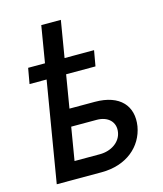

<svg xmlns="http://www.w3.org/2000/svg" viewBox="-119 -897 837 985"><g transform="rotate(-15 299.5 -404.5)"><path d="M422.2 -615.1H265.6L297.9 -809.3H193.9L161.6 -615.1H72.1L57.5 -532.7H148.1L59.3 0H297.6C431.1 0 518.5 -77.4 536.2 -180C552.9 -284.8 490.8 -358 357.6 -358H222.7L251.8 -532.7H407.7ZM178.3 -91.6 207.4 -266.3H342.7C402.7 -266.3 440.7 -229.8 431.8 -176.8C424 -126.8 374.3 -91.6 312.9 -91.6Z"/></g></svg>

Font: Margiela Sans Medium
Style: Italic
Weight: 500
Italic angle: -9.39999°
Designer: Stefan Endress, Andreas Faust
Version: Version 1.100;FEAKit 1.0